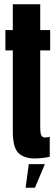

<svg xmlns="http://www.w3.org/2000/svg" viewBox="-20 -742 262 907"><path d="M143 6.5Q180 6.5 215 -1.5V-96.5Q207 -92.5 192.5 -92.5Q181.5 -92.5 175.8 -101.5Q170 -110.5 170 -144V-504H217V-600H170V-722H40.5V-600H5.5V-504H40.5V-121Q40.5 -45 67.2 -19.2Q94 6.5 143 6.5ZM101 145H145L192 33.5H116Z"/></svg>

Font: Anybody UltraCondensed
Style: Bold
Weight: 700
Width: 1
Version: Version 1.113;gftools[0.9.25]